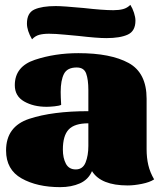

<svg xmlns="http://www.w3.org/2000/svg" viewBox="-20 -749 662 791"><path d="M5 0ZM228 22Q133 22 69 -14Q5 -50 5 -129Q5 -228 100.5 -259.5Q196 -291 344 -291V-378Q344 -421 335 -446Q326 -471 296 -471Q257 -471 243.5 -444.5Q230 -418 230 -370Q230 -351 232 -317Q224 -313 204.5 -311Q185 -309 172 -309Q118 -309 79.5 -331Q41 -353 41 -398Q41 -475 123.5 -502.5Q206 -530 303 -530Q436 -530 510 -489.5Q584 -449 584 -342V-134Q584 -99 591 -69Q598 -39 615 -10Q597 2 564.5 8.5Q532 15 506 15Q396 15 359 -44Q344 -9 309 6.5Q274 22 228 22ZM344 -148V-241Q287 -241 263 -215.5Q239 -190 239 -133Q239 -98 251.5 -74.5Q264 -51 292 -51Q321 -51 332.5 -79.5Q344 -108 344 -148ZM538 -664Q538 -621 506.5 -606.5Q475 -592 418 -592Q380 -592 303 -601Q290 -602 249 -606Q208 -610 182 -610Q158 -610 141.5 -605.5Q125 -601 112 -587Q91 -623 91 -652Q91 -696 122 -710Q153 -724 210 -724Q239 -724 325 -716Q404 -707 447 -707Q470 -707 487 -711.5Q504 -716 517 -729Q526 -715 532 -696.5Q538 -678 538 -664Z"/></svg>

Font: Sansita Black
Style: Regular
Weight: 900
Designer: Pablo Cosgaya
Foundry: Omnibus-Type
Version: Version 1.006; ttfautohint (v1.5)